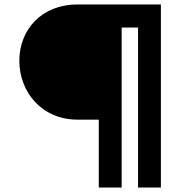

<svg xmlns="http://www.w3.org/2000/svg" viewBox="-20 -845 812 865"><path d="M601.9 0H704.9V-825H329.1C168.1 -825 67.1 -712 67.1 -571C67.1 -431 168.1 -306 329.1 -306H425.1V0H528.1V-721H601.9Z"/></svg>

Font: Hussar
Style: BdSuprExt
Weight: 700
Foundry: Cannot Into Space Fonts
Version: Version 2.00